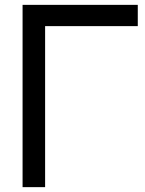

<svg xmlns="http://www.w3.org/2000/svg" viewBox="-20 -770 597 790"><path d="M546.9 -750H72.9V0H165.6V-662.5H546.9Z"/></svg>

Font: Manrope3 Medium
Style: Regular
Weight: 500
Width: 4
Designer: Mikhail Sharanda
Foundry: Mikhail Sharanda
Version: Version 3.000;PS 003.000;hotconv 1.0.88;makeotf.lib2.5.64775